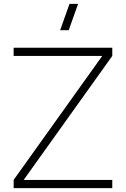

<svg xmlns="http://www.w3.org/2000/svg" viewBox="-20 -965 646 985"><path d="M332.5 -810H288.5L336.5 -945H380.5ZM50 0V-42L504.5 -678H50V-720H556V-678L101.5 -42H556V0Z"/></svg>

Font: Vela Sans ExtLt
Style: Regular
Weight: 200
Designer: Principal design: Mikhail Sharanda - project Manrope.
Design modification: Ravid Balaliev
Foundry: Mikhail Sharanda
Version: Version 1.001